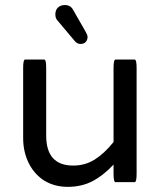

<svg xmlns="http://www.w3.org/2000/svg" viewBox="-20 -726 635 757"><path d="M275.4 -563.5 208 -643.6Q198.2 -653.3 198.2 -668.9Q198.2 -686.5 208.5 -696.3Q218.8 -706.1 235.4 -706.1Q258.8 -706.1 268.6 -686.5L318.4 -599.6Q325.2 -587.9 325.2 -580.1Q325.2 -568.4 317.9 -560.5Q310.5 -552.7 297.9 -552.7Q284.2 -552.7 275.4 -563.5ZM153.3 -14.6Q114.3 -40 92.8 -84Q71.3 -127.9 71.3 -181.6V-459Q71.3 -491.2 79.1 -491.2H154.3Q162.1 -491.2 162.1 -459V-191.4Q162.1 -73.2 268.6 -73.2Q315.4 -73.2 353 -96.7Q390.6 -120.1 427.7 -166V-459Q427.7 -491.2 435.5 -491.2Q435.5 -491.2 510.7 -491.2Q518.6 -491.2 518.6 -459V-40Q518.6 -7.8 510.7 -7.8Q510.7 -7.8 435.5 -7.8Q427.7 -7.8 427.7 -40V-77.1Q387.7 -34.2 344.7 -11.7Q301.8 10.7 247.1 10.7Q194.3 10.7 153.3 -14.6Z"/></svg>

Font: YuPearl-Regular
Style: Regular
Weight: 400
Designer: Max Yao
Foundry: Max-Everyday
Version: Version 1.011; ttfautohint (v1.8.3)